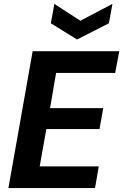

<svg xmlns="http://www.w3.org/2000/svg" viewBox="-20 -962 630 982"><path d="M23 0 147 -700H590L569 -589H267L236 -409H508L489 -302H217L183 -111H485L466 0ZM555 -942 537 -843 374 -760 240 -843 258 -942 391 -856Z"/></svg>

Font: DM Sans 20pt ExtraBold
Style: Italic
Weight: 800
Italic angle: -10°
Version: Version 4.004;gftools[0.9.30]